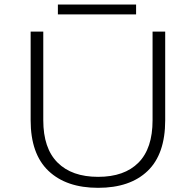

<svg xmlns="http://www.w3.org/2000/svg" viewBox="-20 -844 890 874"><path d="M243.5 -823.5H599.5V-778.5H243.5ZM426.5 11Q282 11 200.8 -66Q119.5 -143 119.5 -296.5V-700H177V-296.5Q177 -169 242 -104Q307 -39 426.5 -39Q546.5 -39 610.5 -103.8Q674.5 -168.5 674.5 -296.5V-700H732V-296.5Q732 -142.5 652 -65.8Q572 11 426.5 11Z"/></svg>

Font: League Mono Wide UltraLight
Style: Regular
Weight: 200
Width: 8
Designer: Tyler Finck
Foundry: The League of Moveable Type / Tyler Finck
Version: Version 2.210